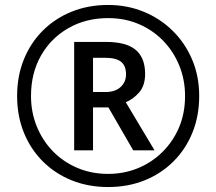

<svg xmlns="http://www.w3.org/2000/svg" viewBox="-20 -744 872 774"><path d="M416 10Q336 10 269 -17Q202 -44 152.5 -93.5Q103 -143 76 -210Q49 -277 49 -357Q49 -437 76 -504Q103 -571 152.5 -620.5Q202 -670 269 -697Q336 -724 416 -724Q492 -724 558.5 -697Q625 -670 675.5 -620.5Q726 -571 754.5 -504Q783 -437 783 -357Q783 -277 756 -210Q729 -143 679.5 -93.5Q630 -44 563 -17Q496 10 416 10ZM416 -43Q480 -43 536 -66Q592 -89 635 -131.5Q678 -174 702 -231Q726 -288 726 -357Q726 -422 703 -479Q680 -536 638.5 -579Q597 -622 540.5 -646.5Q484 -671 416 -671Q326 -671 255.5 -630.5Q185 -590 145 -519.5Q105 -449 105 -357Q105 -292 128 -235Q151 -178 192.5 -135Q234 -92 291 -67.5Q348 -43 416 -43ZM279 -138V-575H407Q489 -575 527 -543Q565 -511 565 -446Q565 -399 541 -371.5Q517 -344 487 -332L603 -138H517L417 -311H355V-138ZM405 -373Q444 -373 466 -393Q488 -413 488 -444Q488 -479 468 -495Q448 -511 404 -511H355V-373Z"/></svg>

Font: Noto Sans Tai Viet
Style: Regular
Weight: 400
Designer: Monotype Design Team
Foundry: Monotype Imaging Inc.
Version: Version 2.003; ttfautohint (v1.8.4.7-5d5b)